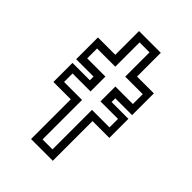

<svg xmlns="http://www.w3.org/2000/svg" viewBox="-208 -790 880 880"><g transform="rotate(45 232.0 -350.0)"><path d="M161 0V-257.5H48.5V-381H161V-405H48.5V-546H161V-700H302V-546H411V-405H302V-381H411V-257.5H302V0ZM199.5 -36H264V-292H377.5V-347H264V-443.5H377.5V-507.5H264V-665H199.5V-507.5H81.5V-443.5H199.5V-347H83V-292H199.5Z"/></g></svg>

Font: Tourney Expanded
Style: Regular
Weight: 400
Width: 7
Designer: Tyler Finck
Foundry: Etcetera Type Co
Version: Version 1.010; ttfautohint (v1.8.3)